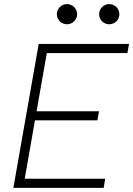

<svg xmlns="http://www.w3.org/2000/svg" viewBox="-20 -905 642 925"><path d="M44.4 0H479.5L486.8 -43.9H99.1L148.4 -325.2H449.2L457 -369.1H156.2L205.6 -649.4H593.8L601.6 -693.4H166.5L158.7 -649.4ZM302.7 -788.1C329.6 -788.1 351.6 -809.6 351.6 -836.4C351.6 -863.3 329.6 -885.3 302.7 -885.3C275.9 -885.3 253.9 -863.3 253.9 -836.4C253.9 -809.6 275.9 -788.1 302.7 -788.1ZM506.3 -788.1C533.2 -788.1 555.2 -809.6 555.2 -836.4C555.2 -863.3 533.2 -885.3 506.3 -885.3C479.5 -885.3 457.5 -863.3 457.5 -836.4C457.5 -809.6 479.5 -788.1 506.3 -788.1Z"/></svg>

Font: Cascadia Code PL ExtraLight
Style: Italic
Weight: 200
Italic angle: -10°
Monospace: yes
Designer: Aaron Bell
Foundry: Saja Typeworks
Version: Version 2404.023